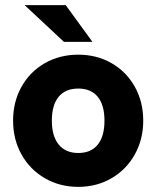

<svg xmlns="http://www.w3.org/2000/svg" viewBox="-20 -717 609 748"><path d="M31 -247Q31 -320.5 63.8 -379Q96.5 -437.5 154.5 -470.8Q212.5 -504 285 -504Q357 -504 414.8 -470.8Q472.5 -437.5 505.2 -379Q538 -320.5 538 -247Q538 -174 505 -115Q472 -56 414.2 -22.5Q356.5 11 285 11Q213 11 155 -22.5Q97 -56 64 -114.8Q31 -173.5 31 -247ZM285 -121Q334.5 -121 360.8 -153.5Q387 -186 387 -247Q387 -307.5 360.8 -339.8Q334.5 -372 285 -372Q235 -372 208.5 -340Q182 -308 182 -247Q182 -186.5 208.8 -153.8Q235.5 -121 285 -121ZM76 -697H236L340 -554H229Z"/></svg>

Font: HK Grotesk Black
Style: Regular
Weight: 900
Designer: Alfredo Marco Pradil
Foundry: Hanken Design Co.
Version: Version 3.001